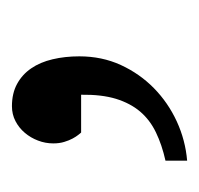

<svg xmlns="http://www.w3.org/2000/svg" viewBox="-26 -136 332 320"><g transform="rotate(-90 140.0 24.0)"><path d="M206.1 -9.8Q206.1 27.8 191.7 59.3Q177.2 90.8 153.1 114.5Q128.9 138.2 97.7 152.6Q66.4 167 32.2 169.9V133.8Q58.6 127.9 79.3 117.9Q100.1 107.9 114 91.6Q127.9 75.2 135.3 51.3Q142.6 27.3 142.1 -6.8H79.1Q78.1 -7.8 75.2 -11.5Q72.3 -15.1 69.1 -21Q65.9 -26.9 63.5 -34.9Q61 -43 61 -53.2Q61 -66.4 65.7 -78.6Q70.3 -90.8 78.6 -100.6Q86.9 -110.4 98.1 -116.2Q109.4 -122.1 123 -122.1Q144.5 -122.1 160.2 -113.5Q175.8 -105 186 -90.1Q196.3 -75.2 201.2 -54.4Q206.1 -33.7 206.1 -9.8Z"/></g></svg>

Font: Charis SIL APac
Style: Regular
Weight: 400
Foundry: SIL International
Version: Version 5.000